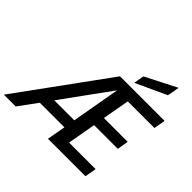

<svg xmlns="http://www.w3.org/2000/svg" viewBox="-245 -1179 1413 1413"><g transform="rotate(45 461.5 -472.5)"><path d="M-25 0 484 -700H948L932 -610H655L617 -399H865L850 -311H603L564 -90H840L824 0H434L460 -145H204L98 0ZM267 -233H475L542 -612ZM592 -740 606 -821 849 -945 832 -851Z"/></g></svg>

Font: Rethink Sans SemiBold
Style: Italic
Weight: 600
Italic angle: -10°
Designer: The Rethink Sans project authors (Hans Thiessen). DM Sans designed by Colophon Foundry.
Foundry: Rethink Communications LLC
Version: Version 1.001